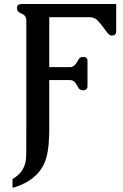

<svg xmlns="http://www.w3.org/2000/svg" viewBox="-20 -715 606 944"><path d="M109.4 -613.8Q109.4 -639.2 86.4 -647.7Q63.5 -656.2 63.5 -675.3Q63.5 -695.3 85.9 -695.3H551.3V-560.1Q551.3 -540 528.8 -540Q516.6 -540 500 -564.5Q476.1 -597.7 460.4 -614Q444.8 -630.4 421.4 -630.4H222.2V-384.8H324.7Q338.9 -384.8 350.6 -398.4Q358.9 -408.2 365.5 -421.6Q372.1 -435.1 388.2 -435.1Q410.2 -435.1 410.2 -415V-291Q410.2 -271 388.2 -271Q371.1 -271 363.8 -286.1Q356.4 -301.3 347.2 -311.5Q337.4 -321.3 324.7 -321.3H222.2V-87.9Q222.2 9.3 208.7 57.6Q195.3 106 162.1 141.1Q115.7 188.5 41.5 208.5V165.5Q64 151.9 79.3 135Q94.7 118.2 103.5 90.3Q108.9 71.3 109.1 35.6Q109.4 0 109.4 -85Z"/></svg>

Font: Caudex
Style: Bold
Weight: 700
Version: Version 1.01